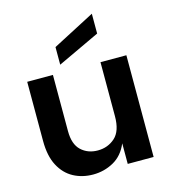

<svg xmlns="http://www.w3.org/2000/svg" viewBox="-119 -908 897 1010"><g transform="rotate(-15 329.0 -402.5)"><path d="M54 0ZM54 0ZM264 7Q205 7 157.5 -18.5Q110 -44 82 -97Q54 -150 54 -232V-554H194V-248Q194 -176 230 -142.5Q266 -109 320 -109Q375 -109 414 -144Q453 -179 453 -260V-554H594V0H453V-112Q427 -50 375.5 -21.5Q324 7 264 7ZM245 -596V-692L475 -812V-704Z"/></g></svg>

Font: Ulagadi Sans SemiBold
Style: Regular
Weight: 600
Designer: Ninad Kale (Devanagari), Jonny Pinhorn (Latin)
Foundry: Indian Type Foundry
Version: Version 3.01;March 29, 2020;FontCreator 12.0.0.2522 64-bit; 